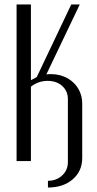

<svg xmlns="http://www.w3.org/2000/svg" viewBox="-20 -719 434 857"><path d="M118 -699V-361Q132 -369 144 -375L298 -699H336L187 -387Q192 -388 197.5 -388Q203 -388 208 -388Q238 -388 263.5 -378Q289 -368 307.5 -350.5Q326 -333 336.5 -309Q347 -285 347 -257V-14Q347 45 304.5 81.5Q262 118 194 118V88Q232 88 257.5 64Q283 40 283 5V-277Q283 -312 258 -335Q233 -358 192 -358Q172 -358 153 -351.5Q134 -345 118 -332V0H54V-699Z"/></svg>

Font: Moniqa Paragraph
Style: Regular
Weight: 400
Designer: Rajesh Rajput
Foundry: Rajesh Rajput
Version: Version 1.000